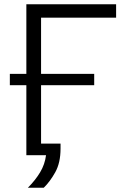

<svg xmlns="http://www.w3.org/2000/svg" viewBox="-20 -733 608 907"><path d="M111.5 154Q147 118.5 169.5 81Q192 43.5 197.5 0H104.5V-330.5H26.5V-384H104.5V-713H528.5V-649.5H174V-384H425V-330.5H174V-54.5H266V-31Q266 36 241 80.8Q216 125.5 186.5 154Z"/></svg>

Font: Commissioner Light
Style: Regular
Weight: 300
Designer: Kostas Bartsokas
Foundry: Kostas Bartsokas
Version: Version 1.000; ttfautohint (v1.8.3)